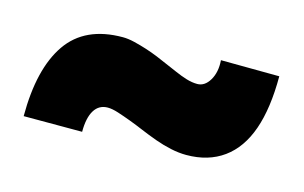

<svg xmlns="http://www.w3.org/2000/svg" viewBox="-45 -509 669 422"><g transform="rotate(15 290.0 -297.5)"><path d="M286 -221Q272 -227 256 -233Q240 -239 226 -243.5Q212 -248 202 -248Q182 -248 171.5 -231Q161 -214 161 -182H28Q28 -290 68 -348Q108 -406 194 -406Q206 -406 220.5 -402.5Q235 -399 249 -394.5Q263 -390 276.5 -384.5Q290 -379 301 -374Q313 -369 326.5 -363Q340 -357 353 -353Q366 -349 378 -349Q395 -349 406 -367.5Q417 -386 415 -413L548 -412Q548 -339 531 -290.5Q514 -242 479.5 -217Q445 -192 395 -192Q378 -192 359.5 -196Q341 -200 323 -206.5Q305 -213 286 -221Z"/></g></svg>

Font: Mach ExtraBold
Style: Regular
Weight: 800
Version: Version 1.002